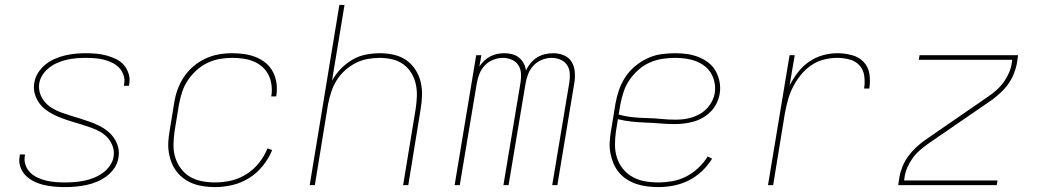

<svg xmlns="http://www.w3.org/2000/svg" viewBox="-20 -755 4240 783"><path d="M245 8Q223 8 201 6Q179 4 158 -1Q137 -6 118 -15.5Q99 -25 84.5 -39.5Q70 -54 63 -74.5Q56 -95 60 -117Q60 -119 60.5 -121Q61 -123 61 -125H82Q82 -123 81.5 -121.5Q81 -120 81 -118Q78 -99 84.5 -81Q91 -63 104 -50.5Q117 -38 133.5 -30.5Q150 -23 168.5 -18.5Q187 -14 206.5 -12.5Q226 -11 245 -11Q264 -11 283.5 -12.5Q303 -14 323 -18Q343 -22 362 -29.5Q381 -37 398 -49Q415 -61 427.5 -78.5Q440 -96 443 -115Q447 -137 440 -157Q433 -177 420 -192Q407 -207 389.5 -217Q372 -227 352.5 -234Q333 -241 313.5 -247Q294 -253 274 -259Q254 -265 235 -272Q216 -279 198 -288Q180 -297 164 -309.5Q148 -322 137 -339Q126 -356 121 -376Q116 -396 120 -418Q123 -439 135.5 -458.5Q148 -478 165.5 -492Q183 -506 203.5 -515Q224 -524 245.5 -529Q267 -534 288 -536Q309 -538 330 -538Q352 -538 373.5 -536Q395 -534 415 -528.5Q435 -523 453.5 -514Q472 -505 485 -490Q498 -475 504.5 -454.5Q511 -434 507 -413Q507 -411 506.5 -409Q506 -407 506 -405H485Q486 -407 486 -408.5Q486 -410 486 -412Q490 -430 484 -448Q478 -466 466 -478.5Q454 -491 438 -499Q422 -507 404 -511.5Q386 -516 367.5 -517.5Q349 -519 330 -519Q311 -519 292.5 -517.5Q274 -516 255 -512Q236 -508 217 -500Q198 -492 182 -480Q166 -468 154.5 -451Q143 -434 140 -415Q137 -393 143.5 -373.5Q150 -354 163 -339Q176 -324 193.5 -313.5Q211 -303 230.5 -296Q250 -289 269.5 -283Q289 -277 308.5 -271Q328 -265 347.5 -258Q367 -251 385 -242Q403 -233 418.5 -220.5Q434 -208 445.5 -191Q457 -174 462 -154Q467 -134 463 -112Q460 -90 447 -70.5Q434 -51 415.5 -37Q397 -23 375.5 -14Q354 -5 332 -0.5Q310 4 288.5 6Q267 8 245 8Z M857 8Q835 8 812.5 5Q790 2 769.5 -5.5Q749 -13 731.5 -25.5Q714 -38 701 -54.5Q688 -71 680 -91Q672 -111 668.5 -133Q665 -155 666.5 -178Q668 -201 672 -223L690 -333Q694 -361 703.5 -388Q713 -415 729 -439.5Q745 -464 767.5 -483.5Q790 -503 816.5 -515.5Q843 -528 871 -533Q899 -538 926 -538Q952 -538 976.5 -534.5Q1001 -531 1023.5 -522Q1046 -513 1064 -498Q1082 -483 1093 -462Q1104 -441 1107.5 -416Q1111 -391 1107 -366Q1107 -365 1107 -364Q1107 -363 1107 -362H1086Q1086 -363 1086 -364Q1086 -365 1087 -366Q1090 -388 1087 -410Q1084 -432 1074.5 -450.5Q1065 -469 1049 -483Q1033 -497 1013 -505Q993 -513 971 -516Q949 -519 926 -519Q901 -519 875.5 -514.5Q850 -510 826 -498.5Q802 -487 781.5 -468.5Q761 -450 746 -427.5Q731 -405 723 -380.5Q715 -356 710 -330L692 -220Q688 -193 687.5 -165.5Q687 -138 694.5 -113.5Q702 -89 717.5 -68Q733 -47 755 -34Q777 -21 803.5 -16Q830 -11 857 -11Q890 -11 922.5 -18.5Q955 -26 984.5 -44.5Q1014 -63 1036 -90.5Q1058 -118 1071 -150L1090 -143Q1076 -109 1052 -79Q1028 -49 996 -29Q964 -9 928 -0.5Q892 8 857 8Z M1243 0 1364 -735H1385L1334 -426Q1349 -453 1370.5 -475Q1392 -497 1418 -512Q1444 -527 1473 -532.5Q1502 -538 1530 -538Q1559 -538 1587 -531.5Q1615 -525 1637 -509.5Q1659 -494 1674 -471Q1689 -448 1695.5 -421Q1702 -394 1701 -365Q1700 -336 1695 -307L1645 0H1624L1675 -310Q1679 -336 1680 -362Q1681 -388 1675.5 -412.5Q1670 -437 1657 -458Q1644 -479 1624.5 -493Q1605 -507 1580 -513Q1555 -519 1529 -519Q1505 -519 1479.5 -514.5Q1454 -510 1430.5 -498Q1407 -486 1387 -468Q1367 -450 1353 -427.5Q1339 -405 1331 -380.5Q1323 -356 1318 -331L1264 0Z M1834 0 1922 -530H1943L1935 -484Q1944 -497 1955 -507.5Q1966 -518 1979.5 -525Q1993 -532 2007.5 -535Q2022 -538 2037 -538Q2053 -538 2068.5 -534Q2084 -530 2096 -520.5Q2108 -511 2115.5 -497Q2123 -483 2125 -467Q2132 -483 2143.5 -497Q2155 -511 2170 -520.5Q2185 -530 2202 -534Q2219 -538 2236 -538Q2259 -538 2279.5 -529.5Q2300 -521 2311 -503Q2322 -485 2324 -462Q2326 -439 2322 -416L2253 0H2232L2302 -420Q2305 -439 2303.5 -457.5Q2302 -476 2292 -490.5Q2282 -505 2265 -512Q2248 -519 2229 -519Q2210 -519 2190 -511Q2170 -503 2155.5 -487.5Q2141 -472 2133.5 -452Q2126 -432 2123 -413L2054 0H2033L2103 -420Q2106 -439 2104.5 -457.5Q2103 -476 2093 -490.5Q2083 -505 2066 -512Q2049 -519 2030 -519Q2011 -519 1991 -511Q1971 -503 1956.5 -487.5Q1942 -472 1934.5 -452Q1927 -432 1924 -413L1855 0Z M2664 8Q2641 8 2618 5Q2595 2 2574.5 -5Q2554 -12 2535.5 -24Q2517 -36 2503.5 -52.5Q2490 -69 2481.5 -89.5Q2473 -110 2469 -132Q2465 -154 2466.5 -177Q2468 -200 2472 -223L2490 -333Q2495 -361 2504.5 -388.5Q2514 -416 2530.5 -441Q2547 -466 2570.5 -485.5Q2594 -505 2621 -517.5Q2648 -530 2676.5 -534Q2705 -538 2733 -538Q2758 -538 2782.5 -534.5Q2807 -531 2828.5 -522.5Q2850 -514 2868.5 -500Q2887 -486 2898.5 -465.5Q2910 -445 2914.5 -421Q2919 -397 2915 -373Q2912 -354 2903 -335Q2894 -316 2879.5 -301Q2865 -286 2847 -275.5Q2829 -265 2810 -259.5Q2791 -254 2771 -251.5Q2751 -249 2732 -249Q2702 -249 2673 -251.5Q2644 -254 2615 -255Q2586 -256 2557 -259Q2528 -262 2500 -269L2492 -220Q2488 -193 2488 -165Q2488 -137 2496 -112Q2504 -87 2520.5 -66.5Q2537 -46 2559.5 -33.5Q2582 -21 2609 -16Q2636 -11 2664 -11Q2692 -11 2721 -16Q2750 -21 2777 -34.5Q2804 -48 2827 -69.5Q2850 -91 2866 -117L2884 -108Q2867 -80 2842 -56.5Q2817 -33 2787.5 -18.5Q2758 -4 2726.5 2Q2695 8 2664 8ZM2735 -267Q2752 -267 2769 -269Q2786 -271 2803 -276.5Q2820 -282 2835.5 -291Q2851 -300 2863.5 -313.5Q2876 -327 2884 -343Q2892 -359 2895 -376Q2898 -397 2894 -418Q2890 -439 2879.5 -456.5Q2869 -474 2852.5 -486.5Q2836 -499 2817 -506Q2798 -513 2776.5 -516Q2755 -519 2733 -519Q2708 -519 2681.5 -515Q2655 -511 2630 -500Q2605 -489 2584 -470.5Q2563 -452 2547.5 -429.5Q2532 -407 2523.5 -381.5Q2515 -356 2510 -330L2503 -288Q2531 -280 2560 -277Q2589 -274 2618 -273.5Q2647 -273 2676 -270Q2705 -267 2735 -267Z M3112 0 3200 -530H3221L3200 -406Q3214 -434 3233.5 -459.5Q3253 -485 3279 -503Q3305 -521 3335 -529.5Q3365 -538 3394 -538Q3424 -538 3453 -530.5Q3482 -523 3501.5 -503Q3521 -483 3525.5 -453.5Q3530 -424 3525 -394H3504Q3508 -420 3504.5 -445.5Q3501 -471 3485 -488.5Q3469 -506 3444.5 -512.5Q3420 -519 3394 -519Q3367 -519 3339.5 -512Q3312 -505 3288 -488.5Q3264 -472 3245.5 -449Q3227 -426 3214 -400.5Q3201 -375 3193.5 -348Q3186 -321 3181 -294L3133 0Z M3643 0 3648 -33Q3652 -55 3661 -77Q3670 -99 3684 -118Q3698 -137 3715.5 -153.5Q3733 -170 3753 -184L4011 -362Q4029 -374 4045 -388.5Q4061 -403 4073.5 -420.5Q4086 -438 4094.5 -457.5Q4103 -477 4106 -497L4108 -511H3727L3730 -530H4132L4127 -497Q4123 -475 4114 -453Q4105 -431 4091.5 -412Q4078 -393 4060 -376.5Q4042 -360 4023 -346L3764 -168Q3747 -156 3730.5 -141.5Q3714 -127 3701.5 -109.5Q3689 -92 3680.5 -72.5Q3672 -53 3669 -33L3667 -19H4048L4045 0Z"/></svg>

Font: Iosevka Curly Thin Extended
Style: Italic
Weight: 100
Width: 7
Italic angle: -9°
Monospace: yes
Designer: Belleve Invis
Foundry: Belleve Invis
Version: Version 11.1.0; ttfautohint (v1.8.3)